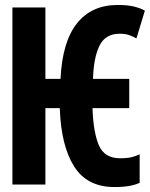

<svg xmlns="http://www.w3.org/2000/svg" viewBox="-20 -744 604 774"><path d="M441 10Q331 10 278.5 -73.5Q226 -157 221 -308H163V0H30V-714H163V-426H224Q231 -575 290 -649.5Q349 -724 455 -724Q494 -724 520.5 -717.5Q547 -711 564 -701L530 -589Q516 -597 501 -602.5Q486 -608 462 -608Q404 -608 380.5 -558.5Q357 -509 355 -426H501V-308H353Q356 -211 378.5 -158.5Q401 -106 464 -106Q493 -106 511 -110.5Q529 -115 543 -122V-7Q526 1 501.5 5.5Q477 10 441 10Z"/></svg>

Font: Noto Sans Mono SemiCondensed
Style: Bold
Weight: 700
Width: 4
Designer: Monotype Design Team
Foundry: Monotype Imaging Inc.
Version: Version 2.014